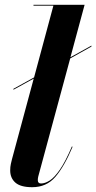

<svg xmlns="http://www.w3.org/2000/svg" viewBox="-20 -770 401 800"><path d="M282.5 -158.5Q247.5 -75.5 210.5 -32.8Q173.5 10 114 10Q66 10 44.2 -9Q22.5 -28 22.5 -60Q22.5 -74.5 25.2 -87Q28 -99.5 30 -107L120.5 -442.5L36 -396V-400L122 -447.5L202.5 -746.5H119.5V-750H332.5L273.5 -531.5L361 -580V-576L272.5 -526.5L139.5 -35Q137.5 -27 137.5 -19.5Q137.5 -5.5 151 -5.5Q167.5 -5.5 187 -17.8Q206.5 -30 229.5 -63.2Q252.5 -96.5 279.5 -159.5Z"/></svg>

Font: Bodoni* 48pt
Style: Bold Italic
Weight: 700
Italic angle: -13°
Version: Version 2.3